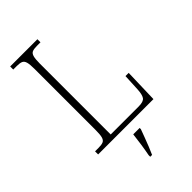

<svg xmlns="http://www.w3.org/2000/svg" viewBox="-279 -797 1102 1102"><g transform="rotate(-45 271.5 -246.5)"><path d="M43 0V-25H73Q96 -25 109 -30.5Q122 -36 127 -54Q132 -72 132 -109V-605Q132 -642 127 -660Q122 -678 109 -683.5Q96 -689 72 -689H43V-714H264V-689H234Q210 -689 197.5 -683.5Q185 -678 180 -660Q175 -642 175 -606V-30H402Q442 -30 453.5 -47Q465 -64 467 -104L472 -207H498L492 0ZM245 208Q252 172 257.5 134.5Q263 97 267 61H319V71Q311 92 301 119.5Q291 147 280 174Q269 201 260 221H245Z"/></g></svg>

Font: Noto Serif Georgian SemiCondensed ExtraLight
Style: Regular
Weight: 200
Width: 4
Designer: Monotype Design Team, Akaki Razmadze
Foundry: Google LLC
Version: Version 2.003; ttfautohint (v1.8.4.7-5d5b)